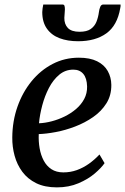

<svg xmlns="http://www.w3.org/2000/svg" viewBox="-20 -821 555 852"><path d="M444 -97Q430 -76.5 400.5 -51.2Q371 -26 328.2 -7.8Q285.5 10.5 232.5 10.5Q178.5 10.5 140.5 -8.2Q102.5 -27 79 -58.8Q55.5 -90.5 44.8 -130Q34 -169.5 34.5 -211Q35 -283.5 57.5 -347.5Q80 -411.5 120 -460.5Q160 -509.5 213.5 -537.2Q267 -565 330 -565Q379 -565 410.8 -549.2Q442.5 -533.5 458 -506Q473.5 -478.5 474 -444.5Q474.5 -398 452.2 -362.5Q430 -327 393.2 -301.5Q356.5 -276 313.2 -259.5Q270 -243 227.5 -235Q185 -227 152 -226Q150.5 -193.5 155.8 -163.2Q161 -133 173.8 -108.8Q186.5 -84.5 208.2 -70.2Q230 -56 261 -56Q292.5 -56 321 -66.2Q349.5 -76.5 374.8 -94.5Q400 -112.5 421.5 -135.5ZM305.5 -512Q270 -512 243 -489.5Q216 -467 197.2 -431Q178.5 -395 167.5 -353.5Q156.5 -312 153 -274Q180 -275 209.5 -282.8Q239 -290.5 267 -304.2Q295 -318 317.8 -337.5Q340.5 -357 353.8 -382Q367 -407 366.5 -437Q365.5 -474.5 349.5 -493.2Q333.5 -512 305.5 -512ZM257 -801Q264.5 -801 266.2 -795Q268 -789 268 -779.5Q268 -771 266.8 -760.8Q265.5 -750.5 265.5 -742Q265 -714 281 -697Q297 -680 333 -680Q365 -680 382.5 -692.2Q400 -704.5 408 -724.5Q416 -744.5 419 -768Q420.5 -780 424.8 -790.5Q429 -801 438.5 -801H515Q515 -797 515 -793.2Q515 -789.5 513.5 -784.5Q500.5 -708 452 -673Q403.5 -638 326.5 -638Q280 -638 244.2 -651.5Q208.5 -665 188 -694Q167.5 -723 167.5 -767.5Q168 -775.5 169 -784Q170 -792.5 172 -801Z"/></svg>

Font: Merriweather 28pt Medium
Style: Italic
Weight: 500
Italic angle: -7.8°
Version: Version 2.101